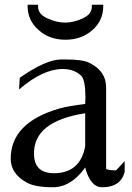

<svg xmlns="http://www.w3.org/2000/svg" viewBox="-20 -775 555 807"><path d="M96 -750Q96 -689 142 -649Q187 -608 255 -608Q323 -608 369 -649Q414 -689 414 -750V-755H366V-748Q366 -715 328 -698Q290 -680 254 -680Q217 -680 179 -698Q140 -715 140 -748V-755H96ZM338 -159Q316 -47 207 -47Q123 -47 123 -129Q121 -265 338 -299ZM244 -485Q291 -485 321 -457Q339 -439 339 -367Q339 -365 339 -362L338 -338Q265 -329 230 -319Q25 -260 25 -108Q25 -46 90 -9Q125 12 202 12Q279 12 338 -71Q360 12 409 12Q488 12 504 -53V-98Q469 -59 467 -59Q432 -59 426 -66V-408Q426 -477 355 -511Q328 -525 259 -525H237Q173 -525 63 -448L60 -399Q160 -485 244 -485Z"/></svg>

Font: Sawarabi Mincho
Style: Regular
Weight: 400
Version: Version 1.082; ttfautohint (v1.8.4.7-5d5b)